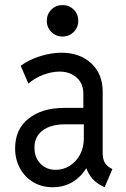

<svg xmlns="http://www.w3.org/2000/svg" viewBox="-20 -748 509 775"><path d="M192.4 7.8Q148.4 7.8 114.3 -12.7Q80.1 -33.2 60.5 -68.8Q41 -104.5 41 -149.4Q41 -226.6 95.5 -269.5Q149.9 -312.5 239.3 -312.5H332V-246.1H242.2Q184.6 -246.1 151.9 -221.2Q119.1 -196.3 119.1 -152.3Q119.1 -112.3 143.1 -87.4Q167 -62.5 205.1 -62.5Q235.8 -62.5 261.7 -78.9Q287.6 -95.2 303 -123.8Q318.4 -152.3 318.4 -189.5V-249L316.4 -277.3V-370.1Q316.4 -411.1 289.1 -435.1Q261.7 -459 220.7 -459Q188.5 -459 153.3 -445.6Q118.2 -432.1 94.7 -410.2L63.5 -482.4Q96.7 -507.3 142.1 -521.2Q187.5 -535.2 227.5 -535.2Q302.2 -535.2 348.4 -492.4Q394.5 -449.7 394.5 -377.9V-131.8Q394.5 -106.9 402.3 -92.8Q410.2 -78.6 424.8 -70.3L433.6 -65.4L402.3 7.8L390.6 2Q361.3 -12.7 344.5 -37.6Q327.6 -62.5 326.2 -83L340.8 -67.4H311.5L336.9 -85.9Q317.4 -43.5 279.8 -17.8Q242.2 7.8 192.4 7.8ZM232.4 -600.6Q205.6 -600.6 187.3 -618.9Q168.9 -637.2 168.9 -664.1Q168.9 -690.9 187.3 -709.2Q205.6 -727.5 232.4 -727.5Q259.3 -727.5 277.6 -709.2Q295.9 -690.9 295.9 -664.1Q295.9 -637.2 277.6 -618.9Q259.3 -600.6 232.4 -600.6Z"/></svg>

Font: Reddit Sans Condensed
Style: Regular
Weight: 400
Designer: Stephen Hutchings
Foundry: Reddit
Version: Version 1.014